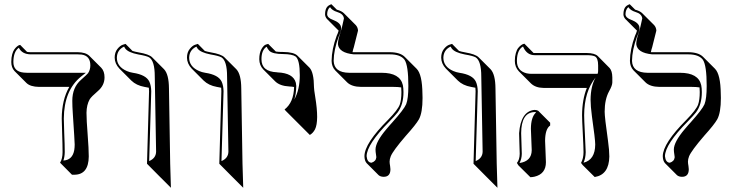

<svg xmlns="http://www.w3.org/2000/svg" viewBox="-20 -766 3479 905"><path d="M387.7 -234.4Q387.7 -200.2 393.1 -132.3Q398.4 -63.5 398.4 -28.3Q397.5 57.1 330.6 57.6H319.3L263.2 1Q274.9 -18.1 274.9 -48.8Q274.9 -82.5 272.9 -139.2Q271 -185.1 271 -207Q271.5 -295.9 306.6 -356.4H164.6Q123 -356.9 104.5 -375L47.9 -431.6Q33.2 -447.8 33.2 -474.1Q33.2 -495.1 37.6 -510.5Q42 -525.9 48.1 -533.9Q54.2 -542 60.1 -546.9Q65.9 -551.8 70.3 -553.2L75.2 -554.2L107.4 -521.5Q115.7 -520 124 -520H346.2Q383.8 -519.5 400.9 -502.9L457.5 -446.3Q472.7 -430.2 472.7 -401.4Q472.7 -363.3 440.9 -336.4Q410.6 -310.5 402.8 -297.9Q388.2 -272 387.7 -234.4ZM320.8 -291Q320.8 -354 361.8 -389.6Q391.1 -415.5 395 -420.9Q405.8 -437 405.8 -458Q405.8 -502.9 364.7 -508.8Q356 -509.8 346.2 -509.8H124Q83.5 -510.7 68.8 -541Q43.5 -523.4 43 -474.1Q43 -428.7 91.8 -423.8Q99.6 -423.3 107.9 -422.9H384.8L362.3 -405.3Q281.7 -340.3 280.8 -207Q280.8 -185.1 282.7 -139.6Q285.2 -82.5 285.2 -48.8Q284.7 -25.9 278.8 -9.3Q321.8 -11.7 330.1 -59.1Q332 -71.3 332 -85Q332 -98.1 323.2 -230.5Q320.8 -265.1 320.8 -291Z M672.9 5.9 682.6 -335.9Q682.6 -345.2 681.6 -352.5Q672.4 -354.5 661.1 -356.4Q622.6 -363.3 599.1 -386.2L542.5 -442.9Q521 -465.8 520.5 -494.1Q520.5 -519 533.4 -535.2Q546.4 -551.3 559.1 -555.2L571.8 -559.1L604.5 -525.9Q614.7 -522.5 633.8 -519Q682.1 -510.7 696.8 -496.1L753.4 -439.5Q775.9 -415.5 776.4 -349.6L782.2 5.4L785.6 119.1L729 62.5ZM683.1 -6.8Q714.8 -20 715.8 -50.8L709.5 -405.8Q709.5 -479 683.1 -495.6Q670.4 -502.9 631.8 -509.3Q583.5 -518.6 569.8 -538.1Q566.9 -542.5 564.9 -546.4Q531.7 -530.8 530.8 -494.1Q530.8 -451.7 577.6 -431.2Q591.3 -425.3 606.4 -422.9Q668.9 -413.6 684.1 -380.9Q692.4 -362.3 692.9 -335.9Z M1013.7 5.9 1023.4 -335.9Q1023.4 -345.2 1022.5 -352.5Q1013.2 -354.5 1002 -356.4Q963.4 -363.3 939.9 -386.2L883.3 -442.9Q861.8 -465.8 861.3 -494.1Q861.3 -519 874.3 -535.2Q887.2 -551.3 899.9 -555.2L912.6 -559.1L945.3 -525.9Q955.6 -522.5 974.6 -519Q1022.9 -510.7 1037.6 -496.1L1094.2 -439.5Q1116.7 -415.5 1117.2 -349.6L1123 5.4L1126.5 119.1L1069.8 62.5ZM1023.9 -6.8Q1055.7 -20 1056.6 -50.8L1050.3 -405.8Q1050.3 -479 1023.9 -495.6Q1011.2 -502.9 972.7 -509.3Q924.3 -518.6 910.6 -538.1Q907.7 -542.5 905.8 -546.4Q872.6 -530.8 871.6 -494.1Q871.6 -451.7 918.5 -431.2Q932.1 -425.3 947.3 -422.9Q1009.8 -413.6 1024.9 -380.9Q1033.2 -362.3 1033.7 -335.9Z M1327.1 -243.2 1321.3 -250Q1364.7 -283.7 1366.2 -356Q1355.5 -357.9 1343.8 -358.4Q1299.3 -360.8 1277.3 -382.3L1220.7 -439Q1202.6 -458 1202.1 -486.8Q1202.1 -516.6 1212.6 -534.9Q1223.1 -553.2 1233.9 -556.2L1244.1 -559.1L1280.3 -522.9Q1292.5 -521 1315.4 -521Q1365.2 -520.5 1382.3 -503.4L1439 -446.8Q1459.5 -424.8 1460 -354.5Q1460 -344.7 1465.8 -309.6Q1484.4 -195.8 1464.8 -156.2Q1455.1 -138.2 1440.4 -129.9L1383.8 -186.5ZM1367.2 -296.9Q1393.1 -343.8 1393.1 -411.1Q1393.1 -483.9 1373.5 -499.5Q1357.9 -510.7 1315.4 -511.2Q1266.1 -511.2 1250 -525.9Q1241.7 -534.7 1236.8 -545.9Q1212.4 -530.3 1212.4 -486.8Q1212.4 -428.2 1285.6 -425.3Q1287.1 -425.3 1287.6 -424.8Q1362.8 -421.9 1374.5 -375.5Q1376 -368.2 1376.5 -360.8Q1376 -323.2 1367.2 -296.9Z M1567.9 -720.2Q1570.3 -719.2 1571.8 -719.2Q1590.8 -713.4 1600.6 -704.1L1657.2 -647.5Q1667 -636.2 1667.5 -621.6Q1667.5 -621.6 1648.4 -545.9V-545.4Q1644 -532.7 1641.6 -520Q1645 -520 1647.9 -520H1817.9Q1865.7 -519.5 1887.2 -498.5L1943.8 -441.9Q1970.2 -415.5 1971.2 -323.2Q1971.2 -314 1971.7 -304.2Q1971.7 -234.9 1954.6 -203.6Q1940.9 -179.2 1892.6 -125.5Q1832.5 -55.7 1821.8 -29.3Q1816.4 -15.6 1816.4 -4.4Q1816.4 3.9 1818.8 16.6Q1820.3 26.9 1820.3 31.7Q1820.3 67.9 1787.6 67.4Q1772.9 66.9 1764.6 59.6L1708 2.9Q1698.2 -8.3 1697.8 -29.8Q1698.2 -90.3 1809.1 -201.2Q1855 -248 1864.3 -272.9Q1872.1 -295.4 1872.1 -332Q1872.1 -344.7 1871.1 -354Q1855 -356.4 1835.4 -356.4H1682.6Q1637.7 -356.9 1616.2 -377.9L1559.6 -434.6Q1543.5 -452.1 1543 -479Q1543.5 -533.7 1566.9 -597.2Q1572.8 -609.4 1576.2 -621.6L1521 -676.8Q1512.7 -686.5 1512.2 -698.2Q1512.2 -710.9 1515.1 -720.2Q1518.1 -729.5 1522.5 -734.1Q1526.9 -738.8 1531.2 -741.2Q1536.1 -744.1 1539.1 -745.1L1542 -746.1ZM1572.8 -558.1Q1573.2 -579.1 1582.5 -605.5Q1592.3 -635.3 1601.1 -678.7Q1599.1 -700.7 1569.3 -709.5Q1545.4 -716.8 1535.6 -732.4Q1522.5 -721.7 1522 -698.2Q1523.4 -681.6 1549.3 -672.4Q1584 -659.2 1587.4 -638.7Q1587.9 -635.3 1587.9 -632.8Q1587.4 -616.7 1576.2 -592.8Q1553.2 -530.3 1552.7 -479Q1554.7 -423.8 1626 -422.9H1778.8Q1865.7 -422.9 1878.9 -364.7Q1881.8 -350.6 1881.8 -332Q1881.8 -272.9 1854.5 -236.3Q1842.3 -220.7 1815.9 -193.8Q1709 -85.9 1708 -29.8Q1710.9 0 1731 1Q1752 -5.4 1753.9 -24.9Q1753.9 -28.3 1752.4 -36.6Q1750 -51.3 1750 -61Q1750 -96.7 1801.3 -157.2Q1806.6 -163.6 1818.4 -177.2Q1825.2 -185.1 1828.6 -188.5Q1884.3 -250.5 1894.5 -274.9Q1904.8 -300.8 1904.8 -360.8Q1904.8 -458 1886.7 -484.4Q1867.7 -509.8 1817.9 -509.8H1647.9Q1577.1 -516.6 1572.8 -558.1Z M2211.9 5.9 2221.7 -335.9Q2221.7 -345.2 2220.7 -352.5Q2211.4 -354.5 2200.2 -356.4Q2161.6 -363.3 2138.2 -386.2L2081.5 -442.9Q2060.1 -465.8 2059.6 -494.1Q2059.6 -519 2072.5 -535.2Q2085.4 -551.3 2098.1 -555.2L2110.8 -559.1L2143.6 -525.9Q2153.8 -522.5 2172.9 -519Q2221.2 -510.7 2235.8 -496.1L2292.5 -439.5Q2314.9 -415.5 2315.4 -349.6L2321.3 5.4L2324.7 119.1L2268.1 62.5ZM2222.2 -6.8Q2253.9 -20 2254.9 -50.8L2248.5 -405.8Q2248.5 -479 2222.2 -495.6Q2209.5 -502.9 2170.9 -509.3Q2122.6 -518.6 2108.9 -538.1Q2106 -542.5 2104 -546.4Q2070.8 -530.8 2069.8 -494.1Q2069.8 -451.7 2116.7 -431.2Q2130.4 -425.3 2145.5 -422.9Q2208 -413.6 2223.1 -380.9Q2231.4 -362.3 2231.9 -335.9Z M2549.3 -102.5Q2549.3 -93.3 2551.3 -52Q2553.2 -10.7 2553.2 -1.5Q2553.2 54.2 2499 66.9Q2489.7 68.8 2480 69.3L2423.3 13.2L2416.5 2Q2429.2 -13.2 2429.7 -41Q2429.7 -49.8 2428.2 -88.4Q2426.8 -128.4 2426.8 -138.2Q2434.6 -241.7 2499.5 -248Q2510.3 -247.6 2516.6 -244.1L2573.2 -187.5V-174.3Q2549.8 -158.7 2549.3 -102.5ZM2830.1 -239.3Q2830.1 -213.4 2845.7 -103.5Q2852.1 -57.1 2852.1 -28.3Q2850.6 57.6 2783.2 68.4L2726.6 12.2L2718.8 2Q2730.5 -20 2730.5 -48.8Q2730.5 -69.8 2727.1 -136.2Q2723.6 -202.1 2723.6 -223.1Q2724.1 -297.4 2746.1 -351.6H2542Q2503.9 -352.1 2482.4 -373L2425.8 -429.7Q2406.7 -449.7 2406.7 -479Q2406.7 -499.5 2411.4 -515.6Q2416 -531.7 2422.6 -539.8Q2429.2 -547.9 2435.8 -552.7Q2442.4 -557.6 2446.8 -558.6L2451.7 -560.1L2495.1 -516.1Q2498 -515.6 2500.5 -516.1H2746.6Q2783.2 -515.6 2797.4 -502L2853.5 -445.3Q2865.7 -431.6 2866.2 -401.4V-377.4Q2866.2 -362.8 2851.1 -335.9Q2830.1 -297.9 2830.1 -239.3ZM2796.9 -418Q2799.8 -426.3 2799.3 -434.1V-458Q2799.3 -492.7 2783.7 -500.5Q2771 -505.9 2746.6 -505.9H2500.5Q2463.9 -505.9 2446.8 -543.5Q2445.8 -545.9 2445.3 -546.9Q2417.5 -531.2 2416.5 -481Q2416.5 -479.5 2416.5 -479Q2416.5 -431.6 2462.4 -420.4Q2473.6 -418 2485.4 -418ZM2787.6 -400.9Q2733.9 -335 2733.4 -223.1Q2733.4 -202.6 2736.8 -137.7Q2740.2 -70.8 2740.7 -48.8Q2740.2 -20 2730.5 1Q2785.2 -12.7 2785.6 -85Q2785.6 -109.4 2770 -218.3Q2763.7 -266.1 2763.7 -295.9Q2764.2 -359.9 2787.6 -400.9ZM2482.4 -159.2Q2482.9 -214.4 2506.3 -235.8V-237.3Q2502.9 -237.8 2499.5 -237.8Q2437 -235.8 2436.5 -138.2Q2436.5 -128.9 2438 -89.6Q2439.5 -50.3 2439.5 -41Q2439 -16.1 2428.7 2.4Q2485.8 -5.9 2486.3 -58.1Q2486.3 -66.9 2484.4 -106.9Q2482.4 -148.9 2482.4 -159.2Z M2974.1 -720.2Q2976.6 -719.2 2978 -719.2Q2997.1 -713.4 3006.8 -704.1L3063.5 -647.5Q3073.2 -636.2 3073.7 -621.6Q3073.7 -621.6 3054.7 -545.9V-545.4Q3050.3 -532.7 3047.9 -520Q3051.3 -520 3054.2 -520H3224.1Q3272 -519.5 3293.5 -498.5L3350.1 -441.9Q3376.5 -415.5 3377.4 -323.2Q3377.4 -314 3377.9 -304.2Q3377.9 -234.9 3360.8 -203.6Q3347.2 -179.2 3298.8 -125.5Q3238.8 -55.7 3228 -29.3Q3222.7 -15.6 3222.7 -4.4Q3222.7 3.9 3225.1 16.6Q3226.6 26.9 3226.6 31.7Q3226.6 67.9 3193.8 67.4Q3179.2 66.9 3170.9 59.6L3114.3 2.9Q3104.5 -8.3 3104 -29.8Q3104.5 -90.3 3215.3 -201.2Q3261.2 -248 3270.5 -272.9Q3278.3 -295.4 3278.3 -332Q3278.3 -344.7 3277.3 -354Q3261.2 -356.4 3241.7 -356.4H3088.9Q3043.9 -356.9 3022.5 -377.9L2965.8 -434.6Q2949.7 -452.1 2949.2 -479Q2949.7 -533.7 2973.1 -597.2Q2979 -609.4 2982.4 -621.6L2927.2 -676.8Q2918.9 -686.5 2918.5 -698.2Q2918.5 -710.9 2921.4 -720.2Q2924.3 -729.5 2928.7 -734.1Q2933.1 -738.8 2937.5 -741.2Q2942.4 -744.1 2945.3 -745.1L2948.2 -746.1ZM2979 -558.1Q2979.5 -579.1 2988.8 -605.5Q2998.5 -635.3 3007.3 -678.7Q3005.4 -700.7 2975.6 -709.5Q2951.7 -716.8 2941.9 -732.4Q2928.7 -721.7 2928.2 -698.2Q2929.7 -681.6 2955.6 -672.4Q2990.2 -659.2 2993.7 -638.7Q2994.1 -635.3 2994.1 -632.8Q2993.7 -616.7 2982.4 -592.8Q2959.5 -530.3 2959 -479Q2960.9 -423.8 3032.2 -422.9H3185.1Q3272 -422.9 3285.2 -364.7Q3288.1 -350.6 3288.1 -332Q3288.1 -272.9 3260.7 -236.3Q3248.5 -220.7 3222.2 -193.8Q3115.2 -85.9 3114.3 -29.8Q3117.2 0 3137.2 1Q3158.2 -5.4 3160.2 -24.9Q3160.2 -28.3 3158.7 -36.6Q3156.2 -51.3 3156.2 -61Q3156.2 -96.7 3207.5 -157.2Q3212.9 -163.6 3224.6 -177.2Q3231.4 -185.1 3234.9 -188.5Q3290.5 -250.5 3300.8 -274.9Q3311 -300.8 3311 -360.8Q3311 -458 3293 -484.4Q3273.9 -509.8 3224.1 -509.8H3054.2Q2983.4 -516.6 2979 -558.1Z"/></svg>

Font: Linux Biolinum Shadow O
Style: Regular
Weight: 400
Designer: Philipp H. Poll
Foundry: Philipp H. Poll
Version: Version 1.0.4